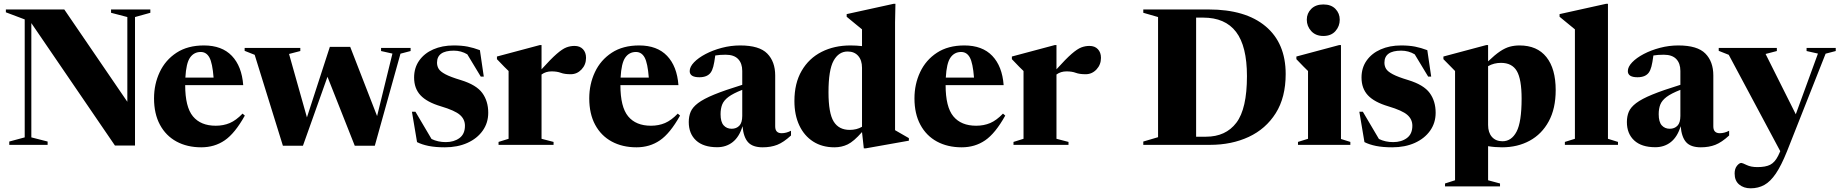

<svg xmlns="http://www.w3.org/2000/svg" viewBox="-20 -765 9715 1014"><path d="M110.5 -39.5V-662.5L11 -700V-715H319.5L652.5 -227.5V-675L566.5 -697.5V-715H774V-697.5L693 -675V3.5H587L145.5 -643V-39.5L231.5 -17.5V0H29V-17.5Z M1057 -525Q1152 -525 1204.5 -470Q1257 -415 1264.5 -315.5H958Q958 -200 999 -150.5Q1040 -101 1119.5 -101Q1160 -101 1193.5 -115.2Q1227 -129.5 1261 -165L1273 -154.5Q1220.5 -60.5 1166.8 -23.8Q1113 13 1043 13Q968.5 13 912.2 -17.5Q856 -48 824.8 -106Q793.5 -164 793.5 -245.5Q793.5 -320.5 823.5 -384.2Q853.5 -448 912.2 -486.5Q971 -525 1057 -525ZM1040 -490.5Q1004.5 -490.5 983.8 -461Q963 -431.5 959 -355H1108Q1102 -432 1086 -461.2Q1070 -490.5 1040 -490.5Z M2052.5 -482 1992.5 -495.5V-512H2148.5V-495.5L2095 -481.5L1959.5 4.5H1853.5L1709.5 -359.5L1580 4.5H1474L1325 -475.5L1272 -496.5V-512H1566V-495.5L1506.5 -480L1601 -145L1722 -517.5H1829.5L1971.5 -152Z M2376 -525Q2418 -525 2449.8 -518.8Q2481.5 -512.5 2514.5 -500L2535 -360.5H2519L2448 -478Q2415.5 -497.5 2376.5 -497.5Q2288 -497.5 2288 -434Q2288 -416 2296.8 -401.5Q2305.5 -387 2332.2 -372.8Q2359 -358.5 2414 -342Q2495.5 -317 2527 -274Q2558.5 -231 2558.5 -169.5Q2558.5 -116 2529.2 -74.8Q2500 -33.5 2448.2 -10.2Q2396.5 13 2329.5 13Q2279.5 13 2243.8 5.8Q2208 -1.5 2182.5 -14.5L2155.5 -175H2174L2259 -31Q2293 -14.5 2334 -14.5Q2377.5 -14.5 2406.5 -35.8Q2435.5 -57 2435.5 -101Q2435.5 -135 2409 -158.2Q2382.5 -181.5 2308.5 -203.5Q2234.5 -225.5 2200.8 -261.8Q2167 -298 2167 -355.5Q2167 -407 2194 -445.2Q2221 -483.5 2268.2 -504.2Q2315.5 -525 2376 -525Z M3014 -522.5Q3042.5 -522.5 3058.8 -505.2Q3075 -488 3075 -459.5Q3075 -423.5 3051.2 -398.2Q3027.5 -373 2994 -373Q2961.5 -373 2941.8 -380.5Q2922 -388 2893 -388Q2862.5 -388 2840 -371.5V-32L2903.5 -15.5V0H2613V-15.5L2666 -32V-390Q2656 -400 2644 -411.5Q2632 -423 2604.5 -452.5V-466.5L2831 -527H2840V-399Q2889.5 -454 2919.8 -480.2Q2950 -506.5 2971 -514.5Q2992 -522.5 3014 -522.5Z M3355.5 -525Q3450.5 -525 3503 -470Q3555.5 -415 3563 -315.5H3256.5Q3256.5 -200 3297.5 -150.5Q3338.5 -101 3418 -101Q3458.5 -101 3492 -115.2Q3525.5 -129.5 3559.5 -165L3571.5 -154.5Q3519 -60.5 3465.2 -23.8Q3411.5 13 3341.5 13Q3267 13 3210.8 -17.5Q3154.5 -48 3123.2 -106Q3092 -164 3092 -245.5Q3092 -320.5 3122 -384.2Q3152 -448 3210.8 -486.5Q3269.5 -525 3355.5 -525ZM3338.5 -490.5Q3303 -490.5 3282.2 -461Q3261.5 -431.5 3257.5 -355H3406.5Q3400.5 -432 3384.5 -461.2Q3368.5 -490.5 3338.5 -490.5Z M4157.5 -49.5Q4118.5 -13.5 4084.8 -0.2Q4051 13 4008 13Q3955 13 3930.8 -13.8Q3906.5 -40.5 3901.5 -98.5Q3884.5 -42.5 3850 -15Q3815.5 12.5 3767.5 12.5Q3695 12.5 3656.2 -23.2Q3617.5 -59 3617.5 -120.5Q3617.5 -150.5 3627.5 -174.5Q3637.5 -198.5 3666.5 -220.5Q3695.5 -242.5 3751.5 -265.5Q3807.5 -288.5 3900 -317V-390.5Q3900 -430.5 3878.2 -453.2Q3856.5 -476 3812.5 -476Q3780.5 -476 3757.5 -472Q3752.5 -433.5 3747 -413.2Q3741.5 -393 3733.5 -382Q3715.5 -357 3673.5 -357Q3622.5 -357 3622.5 -389.5Q3622.5 -412 3645.2 -435.8Q3668 -459.5 3706.5 -479.8Q3745 -500 3792.5 -512.5Q3840 -525 3889 -525Q3990 -525 4032 -482.2Q4074 -439.5 4074 -366.5V-97.5Q4074 -61.5 4108 -61.5Q4132.5 -61.5 4157.5 -74.5ZM3785.5 -162Q3785.5 -121 3801.8 -103Q3818 -85 3844 -85Q3869 -85 3884.5 -101Q3900 -117 3900 -153V-290.5Q3851.5 -271.5 3827 -253Q3802.5 -234.5 3794 -212.8Q3785.5 -191 3785.5 -162Z M4780 -22 4552 18.5H4542L4532.5 -67.5Q4489 -18 4457 -2.5Q4425 13 4387 13Q4322 13 4274.5 -17.5Q4227 -48 4201.2 -103Q4175.5 -158 4175.5 -231.5Q4175.5 -325.5 4213.8 -391.2Q4252 -457 4319 -491Q4386 -525 4471.5 -525Q4502.5 -525 4532.5 -521.5V-610Q4523.5 -617.5 4498 -638.2Q4472.5 -659 4451.5 -676.5V-690.5L4700 -745H4709L4707 -647.5V-77.5Q4716 -72 4740 -58.5Q4764 -45 4780 -35.5ZM4532.5 -407Q4532.5 -447 4512.2 -470Q4492 -493 4456.5 -493Q4409.5 -493 4382.5 -444.5Q4355.5 -396 4355.5 -278Q4355.5 -167.5 4382.8 -123.2Q4410 -79 4467.5 -79Q4504.5 -79 4532.5 -95.5Z M5073 -525Q5168 -525 5220.5 -470Q5273 -415 5280.5 -315.5H4974Q4974 -200 5015 -150.5Q5056 -101 5135.5 -101Q5176 -101 5209.5 -115.2Q5243 -129.5 5277 -165L5289 -154.5Q5236.5 -60.5 5182.8 -23.8Q5129 13 5059 13Q4984.5 13 4928.2 -17.5Q4872 -48 4840.8 -106Q4809.5 -164 4809.5 -245.5Q4809.5 -320.5 4839.5 -384.2Q4869.5 -448 4928.2 -486.5Q4987 -525 5073 -525ZM5056 -490.5Q5020.5 -490.5 4999.8 -461Q4979 -431.5 4975 -355H5124Q5118 -432 5102 -461.2Q5086 -490.5 5056 -490.5Z M5733.5 -522.5Q5762 -522.5 5778.2 -505.2Q5794.5 -488 5794.5 -459.5Q5794.5 -423.5 5770.8 -398.2Q5747 -373 5713.5 -373Q5681 -373 5661.2 -380.5Q5641.5 -388 5612.5 -388Q5582 -388 5559.5 -371.5V-32L5623 -15.5V0H5332.5V-15.5L5385.5 -32V-390Q5375.5 -400 5363.5 -411.5Q5351.5 -423 5324 -452.5V-466.5L5550.5 -527H5559.5V-399Q5609 -454 5639.2 -480.2Q5669.5 -506.5 5690.5 -514.5Q5711.5 -522.5 5733.5 -522.5Z M6018 0V-17.5L6096 -40.5V-675L6018 -697.5V-715H6363.5Q6558 -715 6664 -626Q6770 -537 6770 -374Q6770 -250.5 6717.5 -167.2Q6665 -84 6574.8 -42Q6484.5 0 6370.5 0ZM6565.5 -363Q6565.5 -521 6508 -596.5Q6450.5 -672 6334 -672H6297V-43H6349Q6453.5 -43 6509.5 -116.8Q6565.5 -190.5 6565.5 -363Z M6969 -575Q6928.5 -575 6905 -600.8Q6881.5 -626.5 6881.5 -661Q6881.5 -694.5 6905 -718Q6928.5 -741.5 6969 -741.5Q7010 -741.5 7032.8 -718Q7055.5 -694.5 7055.5 -661Q7055.5 -626.5 7032.8 -600.8Q7010 -575 6969 -575ZM7062 -527V-31L7111.5 -15.5V0H6835V-15.5L6888 -32V-390Q6879.5 -398.5 6864.2 -413.5Q6849 -428.5 6826.5 -452.5V-466.5L7052.5 -527Z M7379.5 -525Q7421.5 -525 7453.2 -518.8Q7485 -512.5 7518 -500L7538.5 -360.5H7522.5L7451.5 -478Q7419 -497.5 7380 -497.5Q7291.5 -497.5 7291.5 -434Q7291.5 -416 7300.2 -401.5Q7309 -387 7335.8 -372.8Q7362.5 -358.5 7417.5 -342Q7499 -317 7530.5 -274Q7562 -231 7562 -169.5Q7562 -116 7532.8 -74.8Q7503.5 -33.5 7451.8 -10.2Q7400 13 7333 13Q7283 13 7247.2 5.8Q7211.5 -1.5 7186 -14.5L7159 -175H7177.5L7262.5 -31Q7296.5 -14.5 7337.5 -14.5Q7381 -14.5 7410 -35.8Q7439 -57 7439 -101Q7439 -135 7412.5 -158.2Q7386 -181.5 7312 -203.5Q7238 -225.5 7204.2 -261.8Q7170.5 -298 7170.5 -355.5Q7170.5 -407 7197.5 -445.2Q7224.5 -483.5 7271.8 -504.2Q7319 -525 7379.5 -525Z M7902 204V219.5H7611.5V204L7664.5 187V-390Q7655 -400.5 7643 -412Q7631 -423.5 7603 -452.5V-466.5L7829.5 -527H7839V-441Q7875 -475.5 7902.2 -493.8Q7929.5 -512 7953.8 -518.5Q7978 -525 8005 -525Q8098 -525 8147 -463.5Q8196 -402 8196 -289Q8196 -191.5 8159.2 -124Q8122.5 -56.5 8058.5 -21.8Q7994.5 13 7912.5 13Q7874.5 13 7839 7V187ZM8016 -244Q8016 -346.5 7990.8 -389.8Q7965.5 -433 7907 -433Q7869.5 -433 7839 -415.5V-105Q7839 -65 7859.2 -42Q7879.5 -19 7915 -19Q7962.5 -19 7989.2 -69.5Q8016 -120 8016 -244Z M8472 -32 8525 -15.5V0H8244.5V-15.5L8297.5 -32V-610Q8288 -618 8266.8 -635.2Q8245.5 -652.5 8216.5 -676.5V-690.5L8462.5 -745H8472Z M9112 -49.5Q9073 -13.5 9039.2 -0.2Q9005.5 13 8962.5 13Q8909.5 13 8885.2 -13.8Q8861 -40.5 8856 -98.5Q8839 -42.5 8804.5 -15Q8770 12.5 8722 12.5Q8649.5 12.5 8610.8 -23.2Q8572 -59 8572 -120.5Q8572 -150.5 8582 -174.5Q8592 -198.5 8621 -220.5Q8650 -242.5 8706 -265.5Q8762 -288.5 8854.5 -317V-390.5Q8854.5 -430.5 8832.8 -453.2Q8811 -476 8767 -476Q8735 -476 8712 -472Q8707 -433.5 8701.5 -413.2Q8696 -393 8688 -382Q8670 -357 8628 -357Q8577 -357 8577 -389.5Q8577 -412 8599.8 -435.8Q8622.5 -459.5 8661 -479.8Q8699.5 -500 8747 -512.5Q8794.5 -525 8843.5 -525Q8944.5 -525 8986.5 -482.2Q9028.5 -439.5 9028.5 -366.5V-97.5Q9028.5 -61.5 9062.5 -61.5Q9087 -61.5 9112 -74.5ZM8740 -162Q8740 -121 8756.2 -103Q8772.5 -85 8798.5 -85Q8823.5 -85 8839 -101Q8854.5 -117 8854.5 -153V-290.5Q8806 -271.5 8781.5 -253Q8757 -234.5 8748.5 -212.8Q8740 -191 8740 -162Z M9225.5 229.5Q9189 229.5 9165 209.5Q9141 189.5 9141 151.5Q9141 126 9153.2 110.8Q9165.5 95.5 9176.5 95.5Q9182 95.5 9204.5 106.5Q9227 117.5 9261.5 117.5Q9304.5 117.5 9329 105Q9353.5 92.5 9371 57.5L9382 33.5L9110 -475.5L9057 -496.5V-512H9364V-495.5L9304.5 -480L9464 -161.5L9581 -482L9521 -495.5V-512H9675V-495.5L9621.5 -481.5L9417.5 34.5Q9387.5 109 9358.8 151.5Q9330 194 9297.8 211.8Q9265.5 229.5 9225.5 229.5Z"/></svg>

Font: Newsreader Display
Style: Bold
Weight: 700
Designer: Hugues Gentile
Foundry: Production Type
Version: Version 1.001